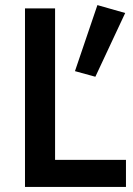

<svg xmlns="http://www.w3.org/2000/svg" viewBox="-20 -733 521 753"><path d="M78 0H474V-106H196V-700H78ZM471 -682 362 -713 274 -454 354 -432Z"/></svg>

Font: NM-font
Style: Medium
Weight: 500
Designer: ""
Foundry: ""
Version: ""